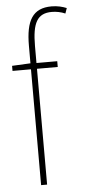

<svg xmlns="http://www.w3.org/2000/svg" viewBox="-54 -797 376 829"><g transform="rotate(-5 133.5 -382.5)"><path d="M206 -502V-527H116V-600C116 -701 138 -741 201 -741C220 -741 241 -737 259 -729L267 -752C250 -759 228 -765 202 -765C120 -765 90 -713 90 -604V-528L10 -524V-502H90V0H116V-502Z"/></g></svg>

Font: Noto Sans Lao UI Cond Thin
Style: Regular
Weight: 100
Width: 3
Designer: Monotype Design Team
Foundry: Monotype Imaging Inc.
Version: Version 2.000